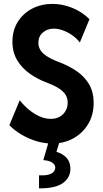

<svg xmlns="http://www.w3.org/2000/svg" viewBox="-20 -748 544 1011"><path d="M254.9 7.8Q211.9 7.8 169.7 -5.4Q127.4 -18.6 91.1 -40.5Q54.7 -62.5 29.3 -88.9L84 -220.2Q104 -194.3 130.6 -171.9Q157.2 -149.4 187.3 -135.7Q217.3 -122.1 247.6 -122.1Q274.9 -122.1 294.7 -133.5Q314.5 -145 325.4 -164.3Q336.4 -183.6 336.4 -207.5Q336.4 -232.4 323.5 -251.5Q310.5 -270.5 285.6 -285.4Q260.7 -300.3 224.1 -314Q177.7 -331.1 137 -359.9Q96.2 -388.7 70.8 -430.4Q45.4 -472.2 45.4 -528.3Q45.4 -587.4 73.2 -632.3Q101.1 -677.2 148.9 -702.4Q196.8 -727.5 256.8 -727.5Q309.1 -727.5 360.8 -706.5Q412.6 -685.5 451.2 -647L400.4 -524.4Q385.3 -544.4 362.3 -561Q339.4 -577.6 313.2 -587.4Q287.1 -597.2 263.2 -597.2Q229 -597.2 205.6 -576.7Q182.1 -556.2 182.1 -523.4Q182.1 -488.3 210 -464.4Q237.8 -440.4 291 -420.9Q340.8 -402.3 382.1 -374.5Q423.3 -346.7 448.2 -305.7Q473.1 -264.6 473.1 -206.1Q473.1 -142.1 443.8 -94Q414.6 -45.9 365.2 -19Q315.9 7.8 254.9 7.8ZM185.5 243.7V175.3Q231 177.2 251 165.8Q271 154.3 271 134.3Q271 119.1 254.9 108.2Q238.8 97.2 208 95.2L235.8 0H293L268.6 80.1L262.7 48.3Q301.8 55.2 326.2 78.6Q350.6 102.1 350.6 141.1Q350.6 187.5 311 216.1Q271.5 244.6 185.5 243.7Z"/></svg>

Font: Reddit Sans Condensed
Style: Bold
Weight: 700
Designer: Stephen Hutchings
Foundry: Reddit
Version: Version 1.014